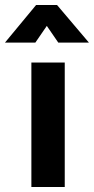

<svg xmlns="http://www.w3.org/2000/svg" viewBox="-64 -751 377 771"><path d="M78 -580 124 -647 170 -580H293L165 -731H81L-44 -580ZM196 -500V0H62V-500Z"/></svg>

Font: RazerF5
Style: Bold
Weight: 700
Foundry: Razer Inc.
Version: Version 2